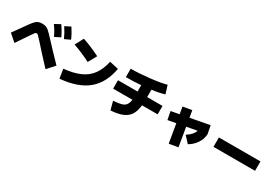

<svg xmlns="http://www.w3.org/2000/svg" viewBox="75 -2060 4850 3360"><g transform="rotate(30 2500.0 -380.0)"><path d="M586 -731 700 -792Q770 -694 816 -593L701 -535Q657 -633 586 -731ZM875 -845Q941 -745 985 -642L871 -589Q828 -688 762 -788ZM513 -346Q461 -404 441 -422Q421 -440 406 -440Q391 -440 373.5 -419Q356 -398 313 -332Q252 -237 155 -98L10 -223Q111 -362 184 -467Q234 -539 265.5 -573Q297 -607 328.5 -621Q360 -635 406 -635Q453 -635 482.5 -625Q512 -615 545 -586.5Q578 -558 638 -493Q800 -317 990 -122L855 28Q647 -194 513 -346Z M1770 -650 1950 -610Q1894 -301 1699.5 -141Q1505 19 1150 50L1120 -135Q1318 -155 1447.5 -213Q1577 -271 1654.5 -376.5Q1732 -482 1770 -650ZM1170 -770Q1350 -710 1525 -620L1430 -450Q1260 -538 1080 -600Z M2439 -269H2050V-439H2445V-567Q2295 -555 2142 -555V-725Q2310 -725 2527.5 -750Q2745 -775 2842 -805L2893 -640Q2808 -610 2640 -588V-439H2950V-269H2634Q2621 -147 2574 -73.5Q2527 0 2437 37.5Q2347 75 2200 85L2155 -85Q2260 -92 2317 -108.5Q2374 -125 2402 -162Q2430 -199 2439 -269Z M3116 -432 3282 -463 3258 -605 3438 -636 3462 -496 3848 -568 3880 -404Q3875 -307 3818.5 -220.5Q3762 -134 3668 -80L3553 -205Q3671 -279 3700 -370L3490 -331L3554 48L3374 79L3310 -298L3148 -268Z M4080 -455H4920V-265H4080Z"/></g></svg>

Font: Enso Black
Style: Regular
Weight: 900
Designer: Coji Morishita
Foundry: UNDERFOREST DESIGN
Version: Version 1.000